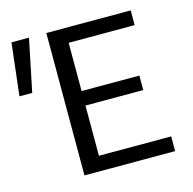

<svg xmlns="http://www.w3.org/2000/svg" viewBox="-109 -757 862 857"><g transform="rotate(-15 321.5 -329.0)"><path d="M597 -68V0H178V-658H568V-590H263V-367H530V-300H263V-68ZM-11 -416 17 -658H98L48 -416Z"/></g></svg>

Font: Ysabeau Medium
Style: Regular
Weight: 500
Designer: Christian Thalmann (Catharsis Fonts)
Version: Version 0.003